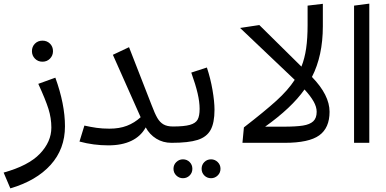

<svg xmlns="http://www.w3.org/2000/svg" viewBox="-50 -787 2125 1058"><path d="M126 -505Q126 -530 142.5 -546.5Q159 -563 184 -563Q209 -563 225.5 -546.5Q242 -530 242 -505Q242 -481 225.5 -464Q209 -447 184 -447Q159 -447 142.5 -464Q126 -481 126 -505ZM-30 164Q107 126 170 60Q233 -6 233 -84Q233 -136 217 -187Q201 -238 161 -325L255 -359Q308 -213 308 -91Q308 34 229 121.5Q150 209 7 251Z M915 -45 895 0Q848 0 811 -23Q774 -46 753 -85Q726 -36 674 -11Q622 14 547 14Q465 14 388 -7L415 -95Q451 -87 482.5 -82.5Q514 -78 553 -78Q608 -78 649.5 -94Q691 -110 725 -141L572 -485L661 -527L785 -209Q803 -161 817 -137Q831 -113 851 -101.5Q871 -90 903 -90Z M1050 -187Q1050 -225 1039 -272.5Q1028 -320 1004 -387L1090 -415Q1110 -355 1121 -291Q1132 -227 1132 -182Q1132 -110 1110.5 -71Q1089 -32 1039 -16Q989 0 895 0L875 -45L903 -90Q965 -90 996.5 -99Q1028 -108 1039 -128Q1050 -148 1050 -187ZM906 143Q906 121 921.5 106Q937 91 958 91Q980 91 995 106Q1010 121 1010 143Q1010 165 995 180Q980 195 958 195Q937 195 921.5 180Q906 165 906 143ZM1061 143Q1061 121 1076 106Q1091 91 1113 91Q1134 91 1149.5 106Q1165 121 1165 143Q1165 165 1149.5 180Q1134 195 1113 195Q1091 195 1076 180Q1061 165 1061 143Z M1766 -171Q1766 -82 1709 -41Q1652 0 1519 0H1286L1294 -85Q1409 -174 1473 -232Q1537 -290 1574 -347L1273 -633L1379 -649L1611 -420Q1629 -465 1637 -520.5Q1645 -576 1645 -649V-756L1729 -766V-642Q1729 -480 1669 -363Q1766 -263 1766 -171ZM1695 -171Q1695 -198 1678 -228Q1661 -258 1628 -294Q1557 -193 1411 -89H1513Q1581 -89 1619 -95Q1657 -101 1676 -118.5Q1695 -136 1695 -171Z M1901 0V-756L1985 -767V0Z"/></svg>

Font: FiraGOUPP
Style: Medium
Weight: 400
Designer: bBox Type
Foundry: bBox Type GmbH
Version: Version 1.001